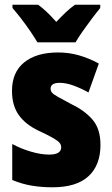

<svg xmlns="http://www.w3.org/2000/svg" viewBox="-20 -786 476 816"><path d="M407 -170Q407 -84 356 -37Q305 10 203 10Q156 10 114.5 3Q73 -4 32 -21V-174Q69 -154 111.5 -141.5Q154 -129 189 -129Q240 -129 240 -160Q240 -170 233.5 -178.5Q227 -187 206.5 -199Q186 -211 145 -230Q88 -257 59.5 -297.5Q31 -338 31 -400Q31 -479 83 -521Q135 -563 227 -563Q273 -563 315 -551Q357 -539 400 -516L356 -393Q326 -410 293.5 -422Q261 -434 234 -434Q195 -434 195 -409Q195 -400 201 -392.5Q207 -385 226 -374.5Q245 -364 284 -343Q342 -315 374.5 -276Q407 -237 407 -170ZM139 -606Q128 -625 109 -653Q90 -681 69 -708Q48 -735 33 -752V-766H142Q161 -752 179.5 -734.5Q198 -717 219 -693Q242 -717 261 -735Q280 -753 299 -766H406V-752Q391 -734 371 -707.5Q351 -681 332 -654Q313 -627 301 -606Z"/></svg>

Font: Noto Sans Bengali Condensed Black
Style: Regular
Weight: 900
Width: 3
Designer: Joana Ranito - Universal Thirst; Jelle Bosma - Monotype Design Team
Foundry: Universal Thirst ehf.
Version: Version 3.000; ttfautohint (v1.8.4.7-5d5b)